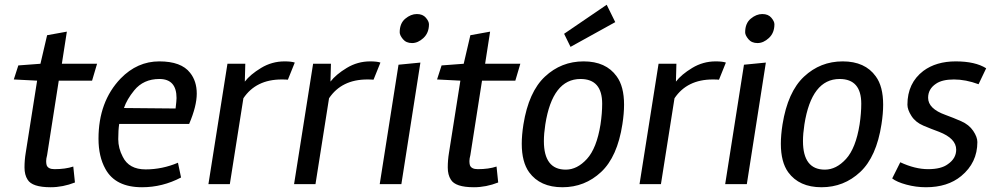

<svg xmlns="http://www.w3.org/2000/svg" viewBox="-20 -774 4186 807"><path d="M193 13Q115 13 96 -19Q83 -39 83 -70Q83 -101 88 -131L136 -435L38 -440L57 -499L150 -506L178 -626L261 -641L240 -506H388L367 -435H227L178 -122Q174 -107 174 -97Q174 -87 176 -80Q182 -63 209 -63Q255 -63 288 -74L295 -7Q244 13 193 13Z M779 -468Q807 -433 807 -380.5Q807 -328 775 -253H481Q477 -227 477 -189Q477 -151 496 -115Q522 -62 592 -62Q662 -62 728 -90L741 -28Q663 13 577 13Q465 13 423 -64Q394 -116 394 -191Q394 -347 487 -444Q557 -516 649.5 -516Q742 -516 779 -468ZM718 -318Q722 -351 722 -362Q722 -442 650 -442Q583 -442 544 -394Q513 -356 501 -320Z M1176 -516Q1205 -516 1219 -511L1190 -439Q1181 -440 1164 -440Q1056 -440 1003 -361L946 0H856L936 -506H1011L1009 -431Q1032 -461 1077.5 -488.5Q1123 -516 1176 -516Z M1536 -516Q1565 -516 1579 -511L1550 -439Q1541 -440 1524 -440Q1416 -440 1363 -361L1306 0H1216L1296 -506H1371L1369 -431Q1392 -461 1437.5 -488.5Q1483 -516 1536 -516Z M1747 -511 1667 0H1576L1655 -502ZM1783 -672Q1783 -636 1760 -614.5Q1737 -593 1712 -593Q1687 -593 1673.5 -609.5Q1660 -626 1660 -638Q1660 -676 1683.5 -695.5Q1707 -715 1732 -715Q1757 -715 1770 -699.5Q1783 -684 1783 -672Z M1972 13Q1894 13 1875 -19Q1862 -39 1862 -70Q1862 -101 1867 -131L1915 -435L1817 -440L1836 -499L1929 -506L1957 -626L2040 -641L2019 -506H2167L2146 -435H2006L1957 -122Q1953 -107 1953 -97Q1953 -87 1955 -80Q1961 -63 1988 -63Q2034 -63 2067 -74L2074 -7Q2023 13 1972 13Z M2204 -50Q2173 -93 2173 -170Q2173 -206 2180 -251Q2202 -388 2270.5 -452Q2339 -516 2433 -516Q2527 -516 2572 -453Q2603 -411 2603 -334Q2603 -297 2596 -252Q2575 -115 2506.5 -51Q2438 13 2344 13Q2250 13 2204 -50ZM2420 -442Q2302 -442 2272 -251Q2266 -212 2266 -181Q2266 -61 2358 -61Q2406 -61 2447 -106Q2488 -151 2504 -251Q2511 -298 2511 -338Q2511 -442 2420 -442ZM2566 -681 2378 -577 2351 -632 2530 -754Z M2988 -516Q3017 -516 3031 -511L3002 -439Q2993 -440 2976 -440Q2868 -440 2815 -361L2758 0H2668L2748 -506H2823L2821 -431Q2844 -461 2889.5 -488.5Q2935 -516 2988 -516Z M3199 -511 3119 0H3028L3107 -502ZM3235 -672Q3235 -636 3212 -614.5Q3189 -593 3164 -593Q3139 -593 3125.5 -609.5Q3112 -626 3112 -638Q3112 -676 3135.5 -695.5Q3159 -715 3184 -715Q3209 -715 3222 -699.5Q3235 -684 3235 -672Z M3293 -50Q3262 -93 3262 -170Q3262 -206 3269 -251Q3291 -388 3359.5 -452Q3428 -516 3522 -516Q3616 -516 3661 -453Q3692 -411 3692 -334Q3692 -297 3685 -252Q3664 -115 3595.5 -51Q3527 13 3433 13Q3339 13 3293 -50ZM3509 -442Q3391 -442 3361 -251Q3355 -212 3355 -181Q3355 -61 3447 -61Q3495 -61 3536 -106Q3577 -151 3593 -251Q3600 -298 3600 -338Q3600 -442 3509 -442Z M3764 -92Q3826 -63 3881 -63Q3936 -63 3964 -84Q3999 -108 3999 -145Q3999 -192 3927 -220Q3894 -232 3861 -246Q3828 -260 3811 -286.5Q3794 -313 3794 -334Q3794 -425 3861 -476Q3915 -516 3997 -516Q4079 -516 4125 -487L4093 -420Q4039 -440 3989.5 -440Q3940 -440 3914 -422Q3881 -400 3881 -363Q3881 -317 3954 -291Q3987 -279 4020 -264.5Q4053 -250 4070.5 -224Q4088 -198 4088 -177Q4088 -90 4020 -34Q3963 13 3872 13Q3830 13 3789.5 2Q3749 -9 3730 -24Z"/></svg>

Font: Rambla
Style: Italic
Weight: 400
Italic angle: -12°
Designer: Martin Sommaruga
Foundry: Martin Sommaruga
Version: Version 1.001